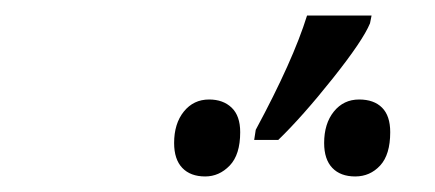

<svg xmlns="http://www.w3.org/2000/svg" viewBox="-20 -844 560 247"><path d="M309 -677Q357 -766 375 -824H458L456 -814Q447 -792 408 -743Q369 -694 338 -664H307ZM204 -660Q204 -685 216.5 -700.5Q229 -716 249 -716Q267 -716 278 -705.5Q289 -695 289 -674Q289 -645 275.5 -631Q262 -617 244 -617Q225 -617 214.5 -628Q204 -639 204 -660ZM397 -660Q397 -685 409.5 -700.5Q422 -716 442 -716Q461 -716 471.5 -705.5Q482 -695 482 -674Q482 -645 469 -631Q456 -617 437 -617Q418 -617 407.5 -628Q397 -639 397 -660Z"/></svg>

Font: Noto Serif Narrow
Style: Italic
Weight: 400
Width: 4
Italic angle: -12°
Designer: Monotype Design Team
Foundry: Monotype Imaging Inc.
Version: Version 1.001